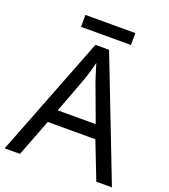

<svg xmlns="http://www.w3.org/2000/svg" viewBox="-153 -964 944 1073"><g transform="rotate(20 319.5 -427.5)"><path d="M545 0 459 -221H176L91 0H0L279 -717H360L638 0ZM352 -517Q349 -525 342 -546Q335 -567 328.5 -589.5Q322 -612 318 -624Q311 -593 302 -563.5Q293 -534 287 -517L206 -301H432ZM466 -855V-784H169V-855Z"/></g></svg>

Font: Noto Sans PhagsPa
Style: Regular
Weight: 400
Designer: Monotype Design Team
Foundry: Monotype Imaging Inc.
Version: Version 2.004; ttfautohint (v1.8.4.7-5d5b)